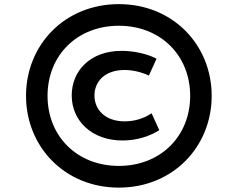

<svg xmlns="http://www.w3.org/2000/svg" viewBox="-20 -879 1128 911"><path d="M103.5 -424.3C103.5 -183.6 286.1 11.2 543.9 11.2C801.3 11.2 984.4 -183.6 984.4 -424.3C984.4 -665.5 800.8 -859.4 543.9 -859.4C286.6 -859.4 103.5 -665.5 103.5 -424.3ZM205.6 -424.3C205.6 -616.2 345.7 -756.8 543.9 -756.8C741.7 -756.8 882.3 -616.2 882.3 -424.3C882.3 -231.9 741.2 -91.8 543.9 -91.8C346.2 -91.8 205.6 -231.9 205.6 -424.3ZM320.3 -426.3C320.3 -305.7 415.5 -212.4 561.5 -212.4C630.9 -212.4 690.9 -233.4 735.8 -261.2L699.2 -341.8C667 -318.8 621.1 -303.2 571.8 -303.2C480 -303.2 428.2 -357.9 428.2 -425.8C428.2 -492.2 477.5 -546.9 570.8 -546.9C606 -546.9 646 -539.1 686.5 -520.5L722.7 -600.6C679.2 -623.5 615.2 -637.7 557.1 -637.7C406.7 -637.7 320.3 -541.5 320.3 -426.3Z"/></svg>

Font: Krona One
Style: Regular
Weight: 400
Designer: Yvonne Schüttler
Foundry: Yvonne Schüttler
Version: Version 1.002